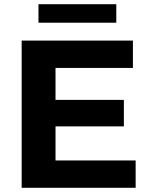

<svg xmlns="http://www.w3.org/2000/svg" viewBox="-20 -893 711 913"><path d="M232 -418H569V-292H232ZM244 -130H625V0H83V-700H612V-570H244ZM163 -785V-873H533V-785Z"/></svg>

Font: MOST Montserrat
Style: Bold
Weight: 700
Designer: Julieta Ulanovsky
Foundry: Julieta Ulanovsky
Version: Version 8.000;March 11, 2024;FontCreator 15.0.0.2926 64-bit